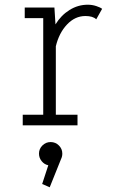

<svg xmlns="http://www.w3.org/2000/svg" viewBox="-20 -532 490 815"><path d="M217 -45H309V0H76.5V-45H163.5V-455H85V-500H211L215.5 -428.5Q239 -467 275 -489.5Q311 -512 352.5 -512Q371.5 -512 388.8 -506.2Q406 -500.5 413.5 -494.5L388.5 -450Q374.5 -464 342.5 -464Q298.5 -464 264.5 -428Q230.5 -392 217 -335.5ZM244.5 120Q244.5 132.5 239 143.5L191 263L159 249L185 169.5Q168 166 156.8 152Q145.5 138 145.5 120Q145.5 100 160 85.5Q174.5 71 195 71Q215.5 71 230 85.5Q244.5 100 244.5 120Z"/></svg>

Font: League Mono Condensed UltraLight
Style: Regular
Weight: 200
Width: 1
Designer: Tyler Finck
Foundry: The League of Moveable Type / Tyler Finck
Version: Version 2.210